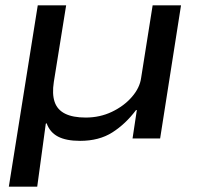

<svg xmlns="http://www.w3.org/2000/svg" viewBox="-20 -517 741 717"><path d="M13 180 121 -497H227L181 -211Q174 -166 184 -136.5Q194 -107 223 -92.5Q252 -78 300 -78Q353 -78 398 -99.5Q443 -121 472.5 -155Q502 -189 507 -226L550 -497H656L578 0H475L491 -106H488Q449 -54 399.5 -22.5Q350 9 279 9Q227 9 196.5 -7Q166 -23 154 -57L151 -55L119 180Z"/></svg>

Font: Nunito Sans 7pt Expanded Medium
Style: Italic
Weight: 500
Width: 7
Italic angle: -9°
Designer: Vernon Adams
Foundry: Vernon Adams
Version: Version 3.101;gftools[0.9.27]